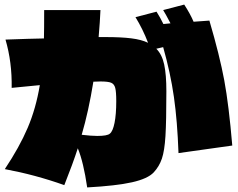

<svg xmlns="http://www.w3.org/2000/svg" viewBox="-20 -807 1040 839"><path d="M760 -138Q755 -278 740 -383Q725 -488 693 -601L663 -594Q688 -569 697.5 -525Q707 -481 707 -408Q707 -277 703 -212.5Q699 -148 687.5 -114Q676 -80 652 -54Q626 -26 557 -10.5Q488 5 361 12Q345 -98 320 -159Q298 -91 261 2Q135 -43 1 -68Q65 -164 101 -248.5Q137 -333 154 -435L31 -423Q33 -535 4 -634Q112 -638 172 -639Q173 -678 173 -763H419Q417 -714 411 -645H442Q509 -645 553.5 -639.5Q598 -634 627 -620Q604 -680 572 -732L664 -756Q681 -729 694 -702L725 -705Q702 -749 693 -763L785 -787Q811 -747 826 -712L895 -717Q940 -564 960 -456Q980 -348 995 -171ZM488 -365Q488 -406 483.5 -423Q479 -440 465.5 -445.5Q452 -451 419 -451Q400 -451 388 -450Q367 -320 337 -218Q380 -213 405 -213Q449 -213 460 -223Q473 -233 480.5 -270Q488 -307 488 -365Z"/></svg>

Font: Dela Gothic One
Style: Regular
Weight: 400
Designer: aratakana
Foundry: aratakana
Version: Version 1.004